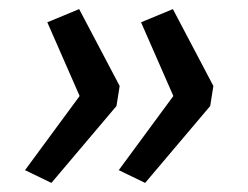

<svg xmlns="http://www.w3.org/2000/svg" viewBox="-20 -483 544 422"><path d="M93 -81 35 -109 155 -272 84 -434 154 -463 243 -294 236 -250ZM299 -81 241 -109 361 -272 290 -434 360 -463 449 -294 442 -250Z"/></svg>

Font: Nunito Sans 7pt SemiExpanded
Style: Italic
Weight: 400
Width: 6
Italic angle: -9°
Designer: Vernon Adams
Foundry: Vernon Adams
Version: Version 3.101;gftools[0.9.27]